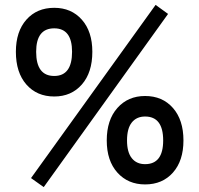

<svg xmlns="http://www.w3.org/2000/svg" viewBox="-20 -744 815 786"><path d="M202 -349Q131 -349 88 -398Q45 -447 45 -532Q45 -615 88 -663.5Q131 -712 202 -712Q272 -712 315 -663.5Q358 -615 358 -532Q358 -447 315 -398Q272 -349 202 -349ZM574 11Q504 11 460.5 -37.5Q417 -86 417 -169Q417 -253 460.5 -302Q504 -351 574 -351Q645 -351 688 -302Q731 -253 731 -169Q731 -86 688 -37.5Q645 11 574 11ZM159 22 107 -15 617 -724 668 -687ZM574 -72Q648 -72 648 -169Q648 -267 574 -267Q539 -267 519.5 -242.5Q500 -218 500 -169Q500 -121 519.5 -96.5Q539 -72 574 -72ZM202 -433Q275 -433 275 -532Q275 -628 202 -628Q128 -628 128 -532Q128 -433 202 -433Z"/></svg>

Font: Zen Kaku Gothic Antique
Style: Bold
Weight: 700
Designer: Yoshimichi Ohira
Foundry: Positype
Version: Version 1.001